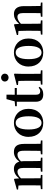

<svg xmlns="http://www.w3.org/2000/svg" viewBox="1410 -2252 857 3718"><g transform="rotate(-90 1839.0 -392.5)"><path d="M776 0H979V-30L914 -36L912 -235V-357C912 -492 861 -552 756 -552C685 -552 625 -521 568 -447C548 -519 500 -552 427 -552C356 -552 297 -516 244 -451L237 -542L224 -550L28 -495V-471L106 -464C110 -415 110 -377 110 -311V-235C110 -180 109 -94 108 -37L36 -30V0H311V-30L247 -36L245 -235V-415C288 -459 332 -483 371 -483C421 -483 447 -450 447 -362V-235C447 -177 446 -94 445 -37L374 -30V0H645V-30L581 -36C579 -93 578 -177 578 -235V-361C578 -381 577 -399 574 -416C620 -462 662 -483 702 -483C753 -483 779 -455 779 -362V-235L777 -37L710 -30V0Z M1319 16C1477 16 1591 -90 1591 -270C1591 -449 1467 -552 1319 -552C1172 -552 1048 -448 1048 -270C1048 -92 1160 16 1319 16ZM1319 -17C1238 -17 1191 -100 1191 -268C1191 -437 1238 -518 1319 -518C1400 -518 1447 -437 1447 -268C1447 -100 1400 -17 1319 -17Z M1873 16C1942 16 1988 -9 2017 -56L2002 -73C1975 -52 1957 -43 1930 -43C1889 -43 1864 -67 1864 -124V-496H1994V-536H1864L1866 -696H1779L1736 -537L1642 -528V-496H1729V-235C1729 -195 1728 -169 1728 -132C1728 -29 1777 16 1873 16Z M2196 -655C2238 -655 2272 -685 2272 -729C2272 -770 2238 -801 2196 -801C2154 -801 2120 -770 2120 -729C2120 -685 2154 -655 2196 -655ZM2131 0H2337V-30L2270 -36C2269 -94 2268 -180 2268 -235V-388L2272 -542L2259 -550L2052 -497V-473L2131 -466C2133 -418 2134 -375 2134 -308V-235L2132 -37L2060 -30V0Z M2681 16C2839 16 2953 -90 2953 -270C2953 -449 2829 -552 2681 -552C2534 -552 2410 -448 2410 -270C2410 -92 2522 16 2681 16ZM2681 -17C2600 -17 2553 -100 2553 -268C2553 -437 2600 -518 2681 -518C2762 -518 2809 -437 2809 -268C2809 -100 2762 -17 2681 -17Z M3443 0H3649V-30L3583 -36C3581 -93 3580 -177 3580 -235V-361C3580 -493 3520 -552 3427 -552C3362 -552 3303 -526 3236 -450L3230 -542L3217 -550L3021 -495V-471L3099 -464C3102 -415 3103 -376 3103 -310V-235C3103 -180 3102 -94 3101 -37L3029 -30V0H3304V-30L3240 -36L3238 -235V-417C3288 -464 3335 -484 3369 -484C3420 -484 3446 -454 3446 -370V-235L3444 -37L3374 -30V0Z"/></g></svg>

Font: Noto Serif JP
Style: Bold
Weight: 700
Designer: Ryoko NISHIZUKA 西塚涼子 (kana & ideographs); Frank Grießhammer (Latin, Greek & Cyrillic); Wenlong ZHANG 张文龙 (bopomofo); San
Foundry: Adobe
Version: Version 2.001;hotconv 1.1.0;makeotfexe 2.6.0